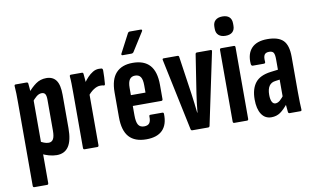

<svg xmlns="http://www.w3.org/2000/svg" viewBox="-86 -879 2042 1243"><g transform="rotate(-10 935.0 -257.5)"><path d="M226 6Q201 6 174.5 -1.5Q148 -9 127 -20V-102Q141 -95 156.5 -88.5Q172 -82 188 -82Q208 -82 218 -99Q228 -116 228 -155V-357Q228 -384 221 -395Q214 -406 198 -406Q180 -406 163 -392Q146 -378 130 -357L116 -419Q145 -454 175 -475.5Q205 -497 244 -497Q287 -497 308.5 -467.5Q330 -438 330 -372V-153Q330 -72 304 -33Q278 6 226 6ZM46 185Q37 185 37 174V-372Q37 -406 36.5 -432.5Q36 -459 34 -480Q33 -491 42 -491H113Q123 -491 124 -482Q126 -470 127 -449.5Q128 -429 129 -409L139 -380V174Q139 185 130 185Z M409 0Q400 0 400 -11V-367Q400 -405 399.5 -433Q399 -461 397 -479Q396 -491 405 -491H478Q486 -491 487 -482Q489 -464 491 -437.5Q493 -411 493 -394L502 -375V-11Q502 0 493 0ZM494 -332 487 -422Q499 -440 515 -457Q531 -474 550 -485.5Q569 -497 590 -497Q601 -497 608 -496Q613 -494 614.5 -490.5Q616 -487 616 -482Q616 -460 615 -438Q614 -416 612 -394Q611 -384 604 -385Q599 -387 593 -387.5Q587 -388 580 -388Q559 -388 535.5 -372.5Q512 -357 494 -332Z M815 6Q739 6 701.5 -36Q664 -78 664 -166V-329Q664 -414 702 -455.5Q740 -497 812 -497Q887 -497 924.5 -455Q962 -413 962 -326V-232Q962 -222 952 -222H765V-161Q765 -117 776.5 -98Q788 -79 815 -79Q839 -79 849.5 -92.5Q860 -106 859 -135Q858 -146 867 -146H946Q955 -146 955 -136Q957 -66 921.5 -30Q886 6 815 6ZM765 -293H861V-341Q861 -379 849.5 -396Q838 -413 813 -413Q789 -413 777 -395.5Q765 -378 765 -341ZM757 -557Q752 -557 750.5 -560.5Q749 -564 751 -568L816 -692Q821 -700 829 -700H902Q907 -700 909 -696.5Q911 -693 907 -687L830 -565Q825 -557 814 -557Z M1117 0Q1109 0 1107 -9L1008 -480Q1005 -491 1015 -491H1106Q1115 -491 1116 -483L1153 -230Q1157 -198 1161 -168.5Q1165 -139 1168 -107H1170Q1173 -139 1176.5 -169Q1180 -199 1185 -231L1224 -483Q1226 -491 1234 -491H1325Q1334 -491 1331 -479L1232 -9Q1230 0 1221 0Z M1393 0Q1384 0 1384 -11V-481Q1384 -491 1393 -491H1477Q1486 -491 1486 -481V-11Q1486 0 1477 0ZM1436 -565Q1407 -565 1390.5 -579.5Q1374 -594 1374 -621V-635Q1374 -663 1390.5 -677.5Q1407 -692 1436 -692Q1466 -692 1481.5 -677.5Q1497 -663 1497 -635V-621Q1497 -594 1481.5 -579.5Q1466 -565 1436 -565Z M1757 0Q1748 0 1747 -10Q1745 -27 1743 -52.5Q1741 -78 1740 -98L1731 -110V-358Q1731 -390 1723.5 -402Q1716 -414 1694 -414Q1672 -414 1663.5 -400.5Q1655 -387 1658 -355Q1659 -344 1648 -344H1576Q1565 -344 1564 -358Q1559 -424 1593 -460.5Q1627 -497 1697 -497Q1769 -497 1801 -465Q1833 -433 1833 -357V-125Q1833 -82 1834 -55Q1835 -28 1836 -12Q1837 0 1829 0ZM1637 6Q1595 6 1572 -29Q1549 -64 1549 -126Q1549 -195 1580 -235Q1611 -275 1683 -284L1739 -291V-226L1703 -221Q1675 -218 1661 -197.5Q1647 -177 1647 -139Q1647 -110 1655 -94Q1663 -78 1678 -78Q1693 -78 1708 -90.5Q1723 -103 1745 -133L1753 -69Q1720 -28 1695 -11Q1670 6 1637 6Z"/></g></svg>

Font: Sofia Sans Extra Condensed
Style: Bold
Weight: 700
Designer: Botio Nikoltchev, Ani Petrova
Foundry: lettersoup
Version: Version 4.101